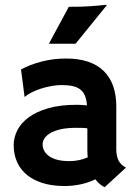

<svg xmlns="http://www.w3.org/2000/svg" viewBox="-20 -762 569 794"><path d="M264.6 -733.9Q292 -733.9 312.5 -734.4Q333 -734.9 350.6 -736.1Q368.2 -737.3 384.8 -738.8Q401.4 -740.2 420.9 -742.2L420.4 -738.8L292.5 -581.1H182.1ZM36.6 -162.1Q36.6 -193.8 52 -223.9Q67.4 -253.9 99.1 -277.1Q130.9 -300.3 179.9 -314.5Q229 -328.6 295.9 -328.6Q300.3 -328.6 304.9 -328.4Q309.6 -328.1 314.5 -328.1L339.8 -326.2Q337.9 -350.6 331.1 -366.7Q324.2 -382.8 311.3 -392.6Q298.3 -402.3 279.5 -406.2Q260.7 -410.2 234.4 -410.2Q214.8 -410.2 192.6 -406.2Q170.4 -402.3 149.4 -395.5Q128.4 -388.7 110.8 -379.9Q93.3 -371.1 83 -361.3L81.5 -362.3L66.9 -474.6Q104 -495.1 152.6 -507.6Q201.2 -520 252.9 -520Q305.7 -520 345 -506.6Q384.3 -493.2 409.9 -467.5Q435.5 -441.9 448.2 -405.3Q460.9 -368.7 460.9 -322.8V-146Q460.9 -115.2 470.7 -97.2Q480.5 -79.1 501 -68.8L412.6 12.2Q389.6 0.5 374.5 -20.5Q345.2 -6.3 312.7 0.5Q280.3 7.3 246.6 7.3Q197.3 7.3 158.4 -4.4Q119.6 -16.1 92.5 -37.8Q65.4 -59.6 51 -91.1Q36.6 -122.6 36.6 -162.1ZM156.2 -165.5Q156.2 -134.8 184.6 -115.2Q212.9 -95.7 267.6 -95.7Q307.1 -95.7 342.8 -111.3Q341.3 -126 341.3 -141.6V-231Q332.5 -232.9 319.1 -233.2Q305.7 -233.4 294.4 -233.4Q256.8 -233.4 230.5 -227.3Q204.1 -221.2 187.5 -211.2Q170.9 -201.2 163.6 -189.2Q156.2 -177.2 156.2 -165.5Z"/></svg>

Font: Hammersmith One
Style: Regular
Weight: 400
Designer: Nicole Fally
Foundry: Nicole Fally
Version: Version 1.002